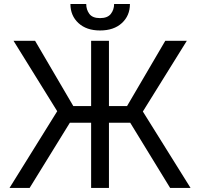

<svg xmlns="http://www.w3.org/2000/svg" viewBox="-20 -929 989 949"><path d="M518.5 -727.3V0H430.4V-727.3ZM27 0 262.8 -379.3 46.9 -727.3H153.4L342.3 -404.8H608L796.9 -727.3H903.4L686.1 -377.8L921.9 0H821L623.6 -322.4H325.3L126.4 0ZM544 -909.1H622.2Q622.2 -851.6 582.4 -815Q542.6 -778.4 474.4 -778.4Q407.3 -778.4 367.7 -815Q328.1 -851.6 328.1 -909.1H406.2Q406.2 -881.4 421.7 -860.4Q437.1 -839.5 474.4 -839.5Q511.7 -839.5 527.9 -860.4Q544 -881.4 544 -909.1Z"/></svg>

Font: InterMG
Style: Regular
Weight: 400
Designer: Rasmus Andersson
Foundry: rsms
Version: Version 3.019;December 26, 2023;FontCreator 15.0.0.2955 64-b